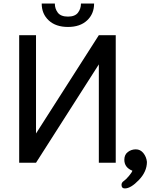

<svg xmlns="http://www.w3.org/2000/svg" viewBox="-20 -907 839 1070"><path d="M180.7 -163.1 530.8 -710.9H625V0H530.8V-548.3L180.7 0H86.9V-710.9H180.7ZM431.2 -887.2H504.4Q504.4 -829.6 465.3 -793.2Q426.3 -756.8 358.9 -756.8Q291 -756.8 251.7 -793.2Q212.4 -829.6 212.4 -887.2H285.6Q285.6 -858.4 302.2 -836.4Q318.8 -814.5 358.9 -814.5Q397.9 -814.5 414.6 -836.4Q431.2 -858.4 431.2 -887.2ZM675.8 143.1Q657.2 143.1 657.2 123Q657.2 110.4 669.7 101.8Q682.1 93.3 698.5 73.7Q714.8 54.2 717.8 44.4Q672.9 26.4 672.9 -16.6Q672.9 -44.9 692.4 -59.8Q711.9 -74.7 737.1 -74.7Q762.2 -74.7 779.1 -53.7Q795.9 -32.7 798.8 -4.9Q798.8 49.3 753.9 96.2Q709 143.1 675.8 143.1Z"/></svg>

Font: LXGW WenKai Screen
Style: Regular
Weight: 400
Designer: LXGW / Fontworks Inc.
Foundry: LXGW / Fontworks Inc.
Version: Version 1.510;January 18,2025